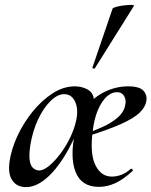

<svg xmlns="http://www.w3.org/2000/svg" viewBox="-20 -752 619 785"><path d="M86 13Q50 13 31 -13.5Q12 -40 19 -91Q26 -141 50.5 -194.5Q75 -248 112.5 -294.5Q150 -341 194.5 -370Q239 -399 286 -399Q314 -399 337.5 -386.5Q361 -374 364 -345Q351 -320 336 -295.5Q321 -271 307 -246Q280 -172 243.5 -113Q207 -54 166.5 -20.5Q126 13 86 13ZM140 -55Q158 -55 181.5 -74.5Q205 -94 228 -125Q251 -156 268 -192Q285 -228 292 -262Q301 -306 287 -336.5Q273 -367 242 -367Q215 -367 186.5 -339Q158 -311 136 -264.5Q114 -218 104 -159Q98 -118 101.5 -95.5Q105 -73 116.5 -64Q128 -55 140 -55ZM384 12Q313 12 289 -49Q265 -110 287 -211L323 -305Q359 -352 406 -375.5Q453 -399 504 -399Q551 -399 567 -380.5Q583 -362 578 -338Q575 -316 552.5 -293Q530 -270 476 -245.5Q422 -221 325 -191L326 -203Q358 -215 395 -231Q432 -247 459.5 -270Q487 -293 492 -323Q495 -334 492.5 -346Q490 -358 482 -366.5Q474 -375 458 -375Q423 -375 395 -330.5Q367 -286 359 -215Q347 -124 370 -77Q393 -30 437 -30Q457 -30 476.5 -37.5Q496 -45 514 -61Q517 -64 521 -60Q525 -56 522 -53Q484 -18 451 -3Q418 12 384 12ZM368 -473Q367 -470 361.5 -472Q356 -474 358 -476L440 -716Q441 -720 455.5 -724Q470 -728 487.5 -730Q505 -732 517.5 -732Q530 -732 527 -727Z"/></svg>

Font: Cormorant Garamond Light SemiBold
Style: Italic
Weight: 600
Italic angle: -10°
Version: Version 4.001